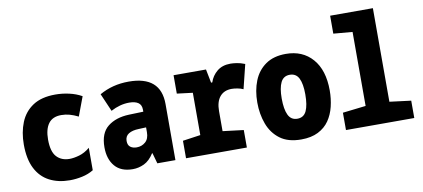

<svg xmlns="http://www.w3.org/2000/svg" viewBox="-70 -1007 2790 1265"><g transform="rotate(-10 1325.0 -375.0)"><path d="M309 10Q231 10 172.5 -20.5Q114 -51 82 -114Q50 -177 50 -274Q50 -356 76.5 -421.5Q103 -487 160.5 -525Q218 -563 311 -563Q358 -563 404 -552.5Q450 -542 487 -521L439 -393Q409 -408 382 -415.5Q355 -423 326 -423Q268 -423 240.5 -385.5Q213 -348 213 -279Q213 -198 245 -163.5Q277 -129 331 -129Q359 -129 396 -139.5Q433 -150 468 -179V-29Q434 -8 391.5 1Q349 10 309 10Z M730 10Q651 10 610.5 -37.5Q570 -85 570 -164Q570 -259 624.5 -302Q679 -345 767 -348L863 -351V-364Q863 -397 841.5 -411.5Q820 -426 781 -426Q720 -426 658 -393L606 -513Q650 -538 698.5 -550.5Q747 -563 802 -563Q1016 -563 1016 -375V0H895L875 -71H872Q843 -25 806 -7.5Q769 10 730 10ZM780 -127Q814 -127 838.5 -148.5Q863 -170 863 -214V-246L814 -244Q771 -243 746 -227.5Q721 -212 721 -180Q721 -152 737.5 -139.5Q754 -127 780 -127Z M1087 0V-117L1206 -134V-417L1101 -430V-553H1318L1336 -462H1344Q1358 -505 1393 -534Q1428 -563 1483 -563Q1499 -563 1524 -559.5Q1549 -556 1579 -544L1539 -382Q1523 -390 1500.5 -394Q1478 -398 1462 -398Q1411 -398 1383 -364.5Q1355 -331 1355 -268V-134L1494 -117V0Z M1857 10Q1769 10 1715.5 -30Q1662 -70 1637.5 -136Q1613 -202 1613 -280Q1613 -360 1638.5 -424Q1664 -488 1717.5 -525.5Q1771 -563 1853 -563Q1965 -563 2031 -487.5Q2097 -412 2097 -276Q2097 -220 2084.5 -168.5Q2072 -117 2044.5 -77Q2017 -37 1970.5 -13.5Q1924 10 1857 10ZM1855 -129Q1898 -129 1916 -167.5Q1934 -206 1934 -278Q1934 -349 1915.5 -386Q1897 -423 1855 -423Q1813 -423 1794.5 -385.5Q1776 -348 1776 -278Q1776 -206 1794.5 -167.5Q1813 -129 1855 -129Z M2157 0V-116L2312 -134V-629L2185 -640V-760H2471V-134L2614 -116V0Z"/></g></svg>

Font: Noto Sans Mono Condensed Black
Style: Regular
Weight: 900
Width: 3
Designer: Monotype Design Team
Foundry: Monotype Imaging Inc.
Version: Version 2.014